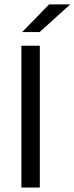

<svg xmlns="http://www.w3.org/2000/svg" viewBox="-20 -845 335 865"><path d="M159.4 -639V0H76.3V-639ZM80.5 -701.3 201.1 -825.1H295V-823.7L158.3 -700.4H80.5Z"/></svg>

Font: Anek Kannada Medium
Style: Regular
Weight: 500
Designer: Vaishnavi Murthy, Maithili Shingre (Kannada) & Yesha Goshar (Latin)
Foundry: Ek Type
Version: Version 1.003